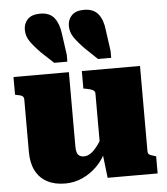

<svg xmlns="http://www.w3.org/2000/svg" viewBox="-58 -898 833 960"><g transform="rotate(-5 359.0 -418.5)"><path d="M499 -738 514 -631V-596H448L387 -654Q352 -690 334.5 -716Q317 -742 317 -773Q317 -805 337.5 -826Q358 -847 399 -847Q447 -847 470.5 -817.5Q494 -788 499 -738ZM279 -738 294 -631V-596H228L166 -654Q131 -690 113.5 -716Q96 -742 96 -773Q96 -805 116.5 -826Q137 -847 179 -847Q227 -847 250 -817.5Q273 -788 279 -738ZM297 -543V-168Q297 -152 300.5 -140.5Q304 -129 313 -123Q322 -117 336 -117Q354 -117 371.5 -129.5Q389 -142 408.5 -169Q428 -196 449 -238L445 -140Q426 -95 393 -61.5Q360 -28 318.5 -9Q277 10 231 10Q178 10 140.5 -10Q103 -30 83 -68.5Q63 -107 63 -162V-426Q63 -438 55.5 -443.5Q48 -449 29 -452L19 -454V-543ZM654 -543V-114Q654 -106 657.5 -101.5Q661 -97 668.5 -94.5Q676 -92 688 -88L695 -86V0H444L429 -129L420 -134V-426Q420 -438 406.5 -444Q393 -450 375 -453L362 -455V-543Z"/></g></svg>

Font: Roboto Serif 20pt Black
Style: Regular
Weight: 900
Version: Version 1.008